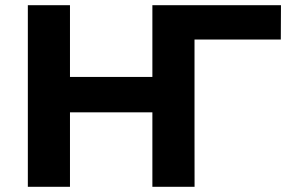

<svg xmlns="http://www.w3.org/2000/svg" viewBox="-20 -720 1118 740"><path d="M567.3 0V-700H729.7V0ZM87.3 0V-700H249.7V0ZM237.3 -287V-423.6H579.1V-287ZM569.7 0V-700H1062.9L1062.3 -567.7H692.8L729.3 -604.8L729.9 0Z"/></svg>

Font: Montserrat Thin
Style: Regular
Weight: 100
Designer: Julieta Ulanovsky
Foundry: Julieta Ulanovsky
Version: Version 9.000